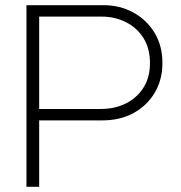

<svg xmlns="http://www.w3.org/2000/svg" viewBox="-20 -720 699 740"><path d="M82 0V-700H379Q442 -700 493.5 -672Q545 -644 575.5 -594Q606 -544 606 -477Q606 -413 576.5 -363Q547 -313 495 -284.5Q443 -256 374 -256H131V0ZM131 -300H369Q422 -300 464.5 -321Q507 -342 532.5 -381.5Q558 -421 558 -477Q558 -534 532.5 -574Q507 -614 464.5 -635Q422 -656 372 -656H131Z"/></svg>

Font: MuseoModerno ExtraLight
Style: Regular
Weight: 200
Designer: Pablo Cosgaya, Héctor Gatti, Marcela Romero, and the Authors of The MuseoModerno Project.
Foundry: Omnibus-Type Team
Version: Version 1.001